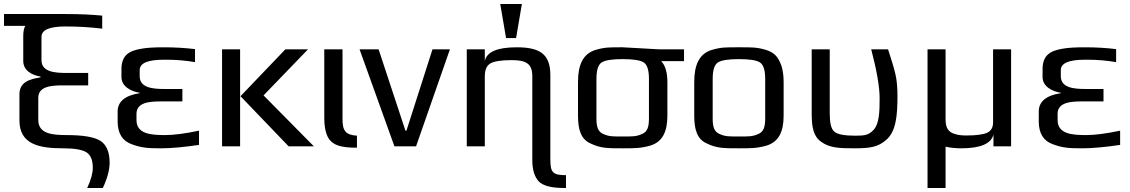

<svg xmlns="http://www.w3.org/2000/svg" viewBox="-20 -730 5640 958"><path d="M182 -348V-344C129 -335 77 -322 77 -259V-129C77 -10 175 10 294 10C353 10 392 17 413 31C433 45 443 70 443 107C443 134 434 168 415 208H493C516 159 527 117 527 82C527 30 512 -6 483 -26C453 -46 397 -56 314 -56C244 -56 171 -61 171 -131V-242C171 -300 237 -304 295 -304H420V-366H312C253 -366 187 -371 187 -430V-546C187 -581 227 -598 307 -598C372 -598 433 -594 490 -587V-652C439 -657 379 -660 308 -660H0V-601H106C99 -588 96 -571 96 -551V-426C96 -378 139 -355 182 -348Z M661 -131V-162C661 -220 727 -224 785 -224H890V-286H802C743 -286 677 -291 677 -350V-380C677 -415 717 -432 797 -432H813C860 -432 907 -428 953 -420V-485C903 -491 851 -494 798 -494C750 -494 713 -492 686 -487C624 -477 586 -454 586 -385V-346C586 -298 634 -274 677 -267V-265C604 -254 567 -223 567 -174V-124C567 -63 592 -26 638 -10C687 8 718 10 784 10C835 10 898 4 973 -7V-78C902 -63 845 -56 804 -56C734 -56 661 -61 661 -131Z M1546 0 1295 -254 1517 -484H1404L1180 -250L1420 0ZM1178 0V-484H1088V0Z M1689 -136V-484H1598V-141C1598 -108 1602 -82 1609 -62C1629 -3 1683 7 1761 7V-53C1705 -57 1689 -76 1689 -136Z M2225 -484H2138L2008 -78H2003L1869 -484H1774L1948 0H2056Z M2726 64V-355C2726 -461 2673 -494 2558 -494C2461 -494 2408 -471 2399 -425V-484H2309V0H2399V-350C2399 -381 2408 -402 2426 -413C2444 -424 2479 -430 2532 -430C2555 -430 2574 -428 2589 -424C2623 -414 2636 -391 2636 -350V69C2636 117 2647 152 2668 175C2689 197 2732 208 2795 208H2804V144C2737 144 2726 130 2726 64ZM2555 -540 2584 -710H2476L2505 -540Z M3087 -494C3024 -494 2999 -495 2952 -481C2888 -462 2864 -405 2864 -321V-153C2864 -82 2879 -35 2927 -14C2977 10 3011 10 3087 10C3148 10 3176 10 3223 -3C3285 -21 3310 -72 3310 -153V-319C3310 -368 3300 -403 3279 -425H3393V-484H3266C3249 -484 3105 -494 3087 -494ZM3218 -140C3218 -100 3212 -74 3185 -62C3155 -48 3134 -49 3087 -49C3040 -49 3019 -48 2989 -62C2962 -74 2956 -100 2956 -140V-336C2956 -381 2965 -408 2983 -419C3001 -430 3036 -435 3087 -435C3138 -435 3173 -430 3191 -419C3209 -408 3218 -381 3218 -336Z M3890 -321C3890 -353 3886 -380 3879 -402C3863 -445 3846 -467 3802 -481C3755 -495 3730 -494 3667 -494C3604 -494 3579 -495 3532 -481C3468 -462 3444 -405 3444 -321V-153C3444 -82 3459 -35 3507 -14C3557 10 3591 10 3667 10C3728 10 3756 10 3803 -3C3865 -21 3890 -72 3890 -153ZM3798 -140C3798 -100 3792 -74 3765 -62C3735 -48 3714 -49 3667 -49C3620 -49 3599 -48 3569 -62C3542 -74 3536 -100 3536 -140V-336C3536 -381 3545 -408 3563 -419C3581 -430 3616 -435 3667 -435C3718 -435 3753 -430 3771 -419C3789 -408 3798 -381 3798 -336Z M4243 10C4321 10 4362 4 4403 -33C4451 -75 4458 -154 4458 -252C4458 -292 4455 -328 4448 -359C4441 -390 4428 -432 4411 -484H4327C4355 -377 4369 -296 4369 -239C4369 -171 4367 -110 4337 -80C4312 -55 4294 -53 4245 -53C4191 -53 4157 -60 4142 -74C4127 -87 4120 -118 4120 -165V-484H4030V-166C4030 -95 4038 -50 4078 -22C4120 8 4166 10 4243 10Z M5025 0V-484H4935V-119C4935 -94 4925 -77 4906 -68C4887 -59 4852 -54 4802 -54C4779 -54 4761 -56 4746 -61C4711 -70 4698 -93 4698 -134V-484H4608V208H4698V2C4721 7 4747 10 4776 10C4872 10 4926 -13 4937 -59V0Z M5257 -131V-162C5257 -220 5323 -224 5381 -224H5486V-286H5398C5339 -286 5273 -291 5273 -350V-380C5273 -415 5313 -432 5393 -432H5409C5456 -432 5503 -428 5549 -420V-485C5499 -491 5447 -494 5394 -494C5346 -494 5309 -492 5282 -487C5220 -477 5182 -454 5182 -385V-346C5182 -298 5230 -274 5273 -267V-265C5200 -254 5163 -223 5163 -174V-124C5163 -63 5188 -26 5234 -10C5283 8 5314 10 5380 10C5431 10 5494 4 5569 -7V-78C5498 -63 5441 -56 5400 -56C5330 -56 5257 -61 5257 -131Z"/></svg>

Font: Gamestation Text
Style: Bold
Weight: 400
Designer: Jonas Hecksher
Foundry: Jonas Hecksher, Playtypeª, e-types AS
Version: Version 1.003